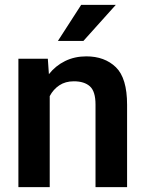

<svg xmlns="http://www.w3.org/2000/svg" viewBox="-20 -770 599 790"><path d="M283.7 -435.5Q249 -435.5 224.1 -418.9Q199.2 -402.3 184.6 -374.5V0H55.7V-528.3H176.8L181.2 -464.8Q208.5 -499.5 247.8 -518.8Q287.1 -538.1 335 -538.1Q410.6 -538.1 456.8 -493.4Q502.9 -448.7 502.9 -338.9V0H373V-339.8Q373 -394 349.9 -414.8Q326.7 -435.5 283.7 -435.5ZM218.3 -601.6 314 -750H456.5L323.2 -601.6Z"/></svg>

Font: Vazirmatn RD UI FD SemiBold
Style: Regular
Weight: 600
Designer: Saber Rastikerdar
Foundry: Saber Rastikerdar
Version: Version 33.003